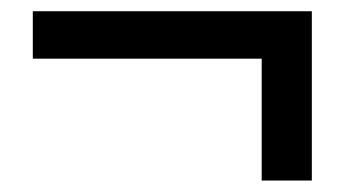

<svg xmlns="http://www.w3.org/2000/svg" viewBox="-20 -433 609 340"><path d="M443.4 -113.3V-329.1H38.1V-413.1H532.2V-113.3Z"/></svg>

Font: Gen Shin Gothic Medium
Style: Regular
Weight: 500
Designer: [Source Han Sans]
Ryoko NISHIZUKA  (kana & ideographs); Paul D. Hunt (Latin, Greek & Cyrillic); Wenlong ZHANG  (bopomofo
Version: Version 1.002.20150607